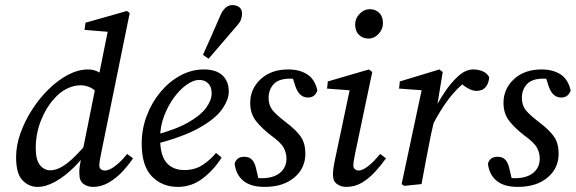

<svg xmlns="http://www.w3.org/2000/svg" viewBox="-20 -721 2255 752"><path d="M127 11Q93 11 68 -15Q43 -41 43 -105Q43 -151 60 -199Q77 -247 106 -292Q135 -337 171.5 -372.5Q208 -408 247.5 -428.5Q287 -449 325 -449Q350 -449 369 -437Q388 -425 411 -396L369 -348Q352 -370 333.5 -378.5Q315 -387 296 -387Q268 -387 240.5 -373Q213 -359 191 -333Q160 -299 140 -248Q120 -197 120 -141Q120 -95 136.5 -74.5Q153 -54 177 -54Q206 -54 241 -80Q276 -106 331 -172L339 -151Q309 -105 272 -68Q235 -31 197.5 -10Q160 11 127 11ZM377 -125Q369 -88 369 -73Q369 -63 375.5 -58Q382 -53 391 -53Q408 -53 432 -71.5Q456 -90 478 -118L501 -101Q483 -74 458.5 -48Q434 -22 405 -5.5Q376 11 345 11Q322 11 306.5 -1Q291 -13 291 -38Q290 -49 291.5 -63.5Q293 -78 299 -106L356 -390L366 -419L406 -618L420 -595L311 -604L315 -632L477 -678L488 -670Z M677 11Q615 11 575 -30Q535 -71 535 -159Q535 -215 554.5 -267Q574 -319 608 -360Q642 -401 686 -425Q730 -449 779 -449Q826 -449 851 -426Q876 -403 876 -362Q876 -331 850 -293.5Q824 -256 760 -220Q696 -184 582 -155L579 -190Q665 -212 715.5 -240.5Q766 -269 787.5 -299Q809 -329 809 -355Q809 -381 795.5 -394.5Q782 -408 760 -408Q738 -408 711.5 -389.5Q685 -371 661.5 -339Q638 -307 622.5 -266Q607 -225 607 -180Q607 -113 632 -84Q657 -55 702 -55Q745 -55 776 -76.5Q807 -98 826 -122L848 -104Q819 -57 775 -23Q731 11 677 11ZM775 -506Q792 -544 809 -582.5Q826 -621 842 -658Q860 -701 890 -701Q907 -701 917.5 -692.5Q928 -684 928 -667Q928 -655 923.5 -643.5Q919 -632 906 -618Q878 -586 851.5 -554.5Q825 -523 797 -491Z M997 -1 959 -31Q974 -27 983 -25Q992 -23 1004 -23Q1051 -23 1076.5 -44Q1102 -65 1102 -100Q1102 -122 1091 -142.5Q1080 -163 1041 -191Q1007 -217 983.5 -246Q960 -275 960 -318Q960 -373 1001 -411Q1042 -449 1109 -449Q1153 -449 1183 -430Q1213 -411 1223 -367Q1214 -339 1186 -339Q1152 -339 1137 -383L1120 -436L1151 -409Q1144 -411 1136 -412Q1128 -413 1117 -413Q1071 -413 1051.5 -391Q1032 -369 1032 -338Q1032 -309 1047 -290Q1062 -271 1100 -242Q1141 -211 1158.5 -185Q1176 -159 1176 -119Q1176 -62 1132.5 -25.5Q1089 11 1016 11Q962 11 933 -13Q904 -37 899 -80Q907 -107 936 -107Q956 -107 966.5 -96Q977 -85 982 -65Z M1284 -36Q1284 -47 1286 -62.5Q1288 -78 1294 -105L1352 -380L1368 -366L1261 -374L1264 -402L1425 -449L1438 -439L1372 -125Q1364 -88 1364 -73Q1364 -63 1370.5 -58Q1377 -53 1384 -53Q1415 -53 1469 -118L1492 -101Q1472 -73 1448.5 -47.5Q1425 -22 1397.5 -5.5Q1370 11 1336 11Q1315 11 1299.5 -0.5Q1284 -12 1284 -36ZM1423 -570Q1401 -570 1386 -584.5Q1371 -599 1371 -625Q1371 -649 1388.5 -667Q1406 -685 1428 -685Q1451 -685 1465.5 -670.5Q1480 -656 1480 -630Q1480 -607 1463 -588.5Q1446 -570 1423 -570Z M1674 -231 1673 -276Q1694 -318 1720 -357.5Q1746 -397 1775 -423Q1804 -449 1833 -449Q1853 -449 1870 -442Q1887 -435 1896 -419Q1895 -396 1882.5 -380.5Q1870 -365 1846 -365Q1831 -365 1813 -375Q1795 -385 1779 -401L1768 -412L1814 -409Q1771 -378 1737.5 -333.5Q1704 -289 1674 -231ZM1553 0 1634 -380 1654 -366 1543 -374 1546 -402 1701 -449 1714 -439 1691 -299 1688 -282 1668 -194Q1658 -145 1649 -97Q1640 -49 1631 0L1563 7Z M1989 -1 1951 -31Q1966 -27 1975 -25Q1984 -23 1996 -23Q2043 -23 2068.5 -44Q2094 -65 2094 -100Q2094 -122 2083 -142.5Q2072 -163 2033 -191Q1999 -217 1975.5 -246Q1952 -275 1952 -318Q1952 -373 1993 -411Q2034 -449 2101 -449Q2145 -449 2175 -430Q2205 -411 2215 -367Q2206 -339 2178 -339Q2144 -339 2129 -383L2112 -436L2143 -409Q2136 -411 2128 -412Q2120 -413 2109 -413Q2063 -413 2043.5 -391Q2024 -369 2024 -338Q2024 -309 2039 -290Q2054 -271 2092 -242Q2133 -211 2150.5 -185Q2168 -159 2168 -119Q2168 -62 2124.5 -25.5Q2081 11 2008 11Q1954 11 1925 -13Q1896 -37 1891 -80Q1899 -107 1928 -107Q1948 -107 1958.5 -96Q1969 -85 1974 -65Z"/></svg>

Font: Lisu Bosa
Style: Italic
Weight: 400
Italic angle: -19°
Designer: David Morse, Annie Olsen, Victor Gaultney, Frank Grießhammer (Latin)
Foundry: SIL International
Version: Version 2.000